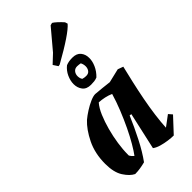

<svg xmlns="http://www.w3.org/2000/svg" viewBox="-286 -1008 1095 1095"><g transform="rotate(-45 262.0 -460.5)"><path d="M105 12Q76 -2 50.5 -41.5Q25 -81 25 -150Q25 -234 57 -299Q89 -364 129 -401Q148 -417 174 -433.5Q200 -450 225 -461Q250 -472 266 -472Q293 -470 320 -467Q347 -464 373 -461L457 -481L490 -469Q479 -424 466.5 -369Q454 -314 443 -257Q432 -200 425 -146.5Q418 -93 416 -51L479 -98L498 -76L416 12Q397 12 371.5 8.5Q346 5 321.5 -2Q297 -9 281 -21L331 -245L319 -247Q291 -181 257 -114.5Q223 -48 188 0Q169 5 147.5 8.5Q126 12 105 12ZM175 -64Q191 -85 213 -122.5Q235 -160 257.5 -207Q280 -254 300.5 -305Q321 -356 335 -404Q315 -413 292 -418Q269 -423 247 -424Q226 -400 209.5 -361Q193 -322 180.5 -276Q168 -230 161 -183Q154 -136 154 -96V-88Q162 -74 175 -64ZM287 -526Q252 -526 235.5 -547.5Q219 -569 219 -599Q219 -626 232 -654.5Q245 -683 269 -702Q281 -707 293.5 -709Q306 -711 321 -711Q355 -711 371.5 -691Q388 -671 388 -643Q389 -617 376 -587.5Q363 -558 338 -534Q326 -529 314 -527.5Q302 -526 287 -526ZM303 -581Q322 -581 331 -593.5Q340 -606 340 -622Q340 -639 332 -654Q326 -655 319.5 -656Q313 -657 305 -657Q287 -657 277 -644.5Q267 -632 267 -615Q267 -608 269 -599.5Q271 -591 276 -585Q290 -581 303 -581ZM231 -732 212 -761 263 -809 364 -929 379 -933Q387 -929 403.5 -914Q420 -899 434 -883L439 -867Q403 -824 242 -734Z"/></g></svg>

Font: Labrada
Style: Bold Italic
Weight: 700
Italic angle: -7°
Designer: Mercedes Jáuregui
Foundry: Omnibus-Type Team
Version: Version 1.000; ttfautohint (v1.8.4.7-5d5b)